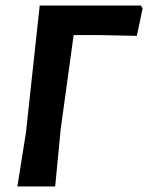

<svg xmlns="http://www.w3.org/2000/svg" viewBox="-20 -670 537 696"><path d="M491 -650 497 -639 476 -540 335 -543H247L200 -202L180 6H43L74 -189L124 -650Z"/></svg>

Font: Alegreya Sans SC
Style: Bold Italic
Weight: 700
Italic angle: -7°
Designer: Juan Pablo del Peral
Foundry: Huerta Tipografica
Version: Version 2.007